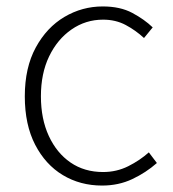

<svg xmlns="http://www.w3.org/2000/svg" viewBox="-20 -563 536 596"><path d="M297 13Q229 13 175 -19.5Q121 -52 89 -114Q57 -176 57 -264Q57 -353 91 -415.5Q125 -478 180 -510.5Q235 -543 299 -543Q353 -543 390.5 -523Q428 -503 454 -478L427 -445Q401 -469 370 -485.5Q339 -502 300 -502Q246 -502 202 -471.5Q158 -441 132.5 -388Q107 -335 107 -264Q107 -194 131.5 -141Q156 -88 199 -58.5Q242 -29 300 -29Q342 -29 378 -47Q414 -65 442 -90L467 -57Q433 -27 390.5 -7Q348 13 297 13Z"/></svg>

Font: Noto Sans SC ExtraLight
Style: Regular
Weight: 250
Designer: Ryoko NISHIZUKA 西塚涼子 (kana, bopomofo & ideographs); Paul D. Hunt (Latin, Greek & Cyrillic); Sandoll Communications 산돌커뮤니
Foundry: Adobe
Version: Version 2.004-H2;hotconv 1.0.118;makeotfexe 2.5.65603